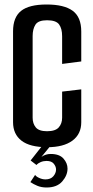

<svg xmlns="http://www.w3.org/2000/svg" viewBox="-20 -647 414 853"><path d="M190 7Q113 7 75.5 -22Q38 -51 38 -104V-508Q38 -570 73.5 -598.5Q109 -627 187 -627Q265 -627 303 -599Q341 -571 341 -507V-374L256 -363V-486Q256 -520 242.5 -538.5Q229 -557 189 -557Q150 -557 137.5 -537.5Q125 -518 125 -487V-124Q125 -98 139 -81Q153 -64 189 -64Q226 -64 241 -81Q256 -98 256 -124V-240L341 -250V-104Q341 -51 301.5 -22Q262 7 190 7ZM187 186Q164 186 146 178.5Q128 171 115 162L136 130Q140 137 154 143.5Q168 150 182 150Q205 150 217 136Q229 122 229 106Q229 93 219 80.5Q209 68 187 68Q173 68 161 73Q149 78 142 86L116 66L168 0H205L164 50Q183 37 205 37Q244 37 262 57.5Q280 78 280 102Q280 132 256.5 159Q233 186 187 186Z"/></svg>

Font: Smooch Sans SemiBold
Style: Bold
Weight: 600
Designer: Robert E. Leuschke
Foundry: Robert E. Leuschke
Version: Version 1.010; ttfautohint (v1.8.3)